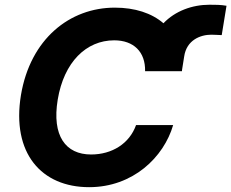

<svg xmlns="http://www.w3.org/2000/svg" viewBox="-20 -769 963 799"><path d="M583.8 -472.7H737.2L737.6 -478.3L746.4 -533.7C756.4 -602.6 814.3 -624.6 859.4 -624.6C871.4 -624.6 891.7 -623.2 902.7 -622.9L922.6 -745C898.4 -749.3 876.4 -749.3 851.6 -749.3C779.5 -749.3 708.5 -723 660.2 -672.2C611.2 -714.5 541.5 -737.2 457.7 -737.2C270.2 -737.2 106.2 -606.9 67.1 -372.9C27.7 -131.4 152.3 9.9 350.9 9.9C533.4 9.9 661.6 -114.7 700.6 -248.6H546.2C518.8 -171.5 446.4 -126.1 359 -126.1C253.2 -126.1 195.3 -203.5 220.2 -354.4C246.1 -510.7 338.8 -601.2 455.3 -601.2C535.9 -601.2 585.6 -553.3 583.8 -472.7Z"/></svg>

Font: Magic Ui Pro
Style: Bold Italic
Weight: 700
Italic angle: -9.39999°
Designer: Stefan Endress, Andreas Faust
Version: Version 1.000;FEAKit 1.0